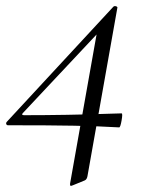

<svg xmlns="http://www.w3.org/2000/svg" viewBox="-38 -420 481 630"><path d="M195 190Q191 190 192 182L281 -319L309 -339L37 -49Q34 -46 35 -44Q36 -42 41 -42Q181 -42 326 -47L361 -48Q365 -48 361 -25Q357 -2 353 -2Q285 -6 206.5 -7.5Q128 -9 -12 -9Q-16 -9 -17.5 -13Q-19 -17 -15 -21L334 -398Q336 -400 339 -400Q342 -400 345 -398.5Q348 -397 347 -394L249 158Q247 169 240 172L201 188Z"/></svg>

Font: Cormorant Garamond
Style: Italic
Weight: 400
Italic angle: -10°
Designer: Christian Thalmann (Catharsis Fonts)
Foundry: Catharsis Fonts
Version: Version 4.000